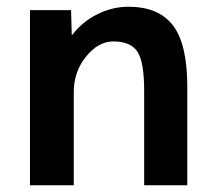

<svg xmlns="http://www.w3.org/2000/svg" viewBox="-20 -550 640 570"><path d="M69 -520H191L193 -447H195Q225 -486 269.5 -508Q314 -530 361 -530Q451 -530 493.5 -474.5Q536 -419 536 -293V0H408V-280Q408 -366 388 -396.5Q368 -427 316 -427Q272 -427 235.5 -382Q199 -337 199 -277V0H69Z"/></svg>

Font: M PLUS 1p
Style: Bold
Weight: 700
Version: Version 1.062